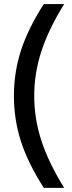

<svg xmlns="http://www.w3.org/2000/svg" viewBox="-20 -721 349 937"><path d="M193.8 -701.2H293Q216.8 -577.6 181.9 -470.7Q147 -363.8 147 -252.9Q147 -141.6 181.9 -34.7Q216.8 72.3 293 195.8H193.8Q117.2 76.7 82.5 -30.3Q47.9 -137.2 47.9 -252.9Q47.9 -368.2 82.5 -475.1Q117.2 -582 193.8 -701.2Z"/></svg>

Font: LT Superior Med
Style: Regular
Weight: 500
Designer: Daniel Lyons
Foundry: LyonsType
Version: Version 1.000